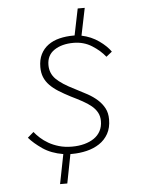

<svg xmlns="http://www.w3.org/2000/svg" viewBox="-58 -796 716 952"><g transform="rotate(-5 300.0 -320.0)"><path d="M275 -34H266L238 110H202L231 -37Q171 -47 129.5 -75.5Q88 -104 63 -133L93 -159Q105 -144 122 -128.5Q139 -113 161.5 -100Q184 -87 213 -78.5Q242 -70 278 -70Q311 -70 339 -77.5Q367 -85 387.5 -99Q408 -113 419.5 -134.5Q431 -156 431 -184Q431 -208 421 -226.5Q411 -245 393 -260Q375 -275 349.5 -289Q324 -303 293 -318Q260 -335 234.5 -351Q209 -367 191 -385.5Q173 -404 164 -426Q155 -448 155 -476Q155 -513 168.5 -540Q182 -567 206 -584.5Q230 -602 262.5 -610Q295 -618 332 -618H338L365 -750H400L372 -614Q420 -604 458 -577Q496 -550 515 -522L486 -499Q461 -531 420.5 -556.5Q380 -582 329 -582Q271 -582 233.5 -557Q196 -532 196 -483Q196 -442 224 -413.5Q252 -385 317 -353Q349 -337 377 -321.5Q405 -306 426 -287Q447 -268 459.5 -244.5Q472 -221 472 -189Q472 -147 455.5 -117.5Q439 -88 411 -69.5Q383 -51 347.5 -42.5Q312 -34 275 -34Z"/></g></svg>

Font: Source Code Pro Light
Style: Italic
Weight: 300
Italic angle: -11°
Monospace: yes
Designer: Paul D. Hunt, Teo Tuominen
Foundry: Adobe Systems Incorporated
Version: Version 1.050;PS 1.000;hotconv 16.6.51;makeotf.lib2.5.65220